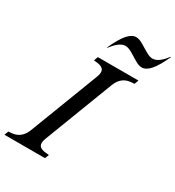

<svg xmlns="http://www.w3.org/2000/svg" viewBox="-280 -1052 1078 1180"><g transform="rotate(30 259.0 -462.5)"><path d="M166 -105Q152.3 -69.8 163.1 -52Q173.8 -34.2 211.9 -30.8L233.9 -28.8L223.1 0H-64.9L-54.2 -28.8L-30.8 -30.8Q35.2 -36.6 62 -105L250 -595.2Q263.2 -630.4 252.2 -647.7Q241.2 -665 204.1 -668.9L183.1 -670.9L193.8 -700.2H481.9L471.2 -670.9L446.8 -668.9Q380.9 -663.6 354 -595.2ZM579.1 -924.8H583Q548.8 -849.1 518.8 -814.5Q488.8 -779.8 458 -779.8Q437 -779.8 409.9 -796.1Q382.8 -812.5 355.5 -828.9Q328.1 -845.2 307.1 -845.2Q265.6 -845.2 216.8 -779.8H212.9Q247.1 -855.5 277.1 -890.1Q307.1 -924.8 337.9 -924.8Q358.4 -924.8 385.7 -908.7Q413.1 -892.6 440.4 -876.2Q467.8 -859.9 488.8 -859.9Q531.2 -859.9 579.1 -924.8Z"/></g></svg>

Font: Redaction
Style: Italic
Weight: 400
Designer: Jeremy Mickel / Forest Young
Foundry: MCKL
Version: Version 2.001;hotconv 1.0.113;makeotfexe 2.5.65598 DEVELOPME